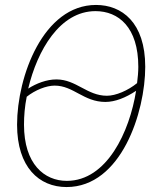

<svg xmlns="http://www.w3.org/2000/svg" viewBox="-20 -745 623 776"><path d="M249 11C470 11 567 -292 567 -475C567 -655 472 -725 368 -725C155 -725 49 -436 49 -241C49 -69 138 11 249 11ZM412 -358C332 -358 288 -424 208 -424C168 -424 127 -408 94 -387C131 -542 222 -700 366 -700C459 -700 539 -635 539 -475C539 -455 537 -432 534 -409C497 -379 448 -358 412 -358ZM250 -14C159 -14 77 -82 77 -241C77 -276 80 -315 88 -354C122 -381 167 -399 201 -399C277 -399 318 -333 406 -333C445 -333 488 -350 530 -378C504 -213 412 -14 250 -14Z"/></svg>

Font: Noto Serif Condensed Thin
Style: Italic
Weight: 100
Width: 3
Italic angle: -12°
Designer: Monotype Design Team
Foundry: Monotype Imaging Inc.
Version: Version 2.013